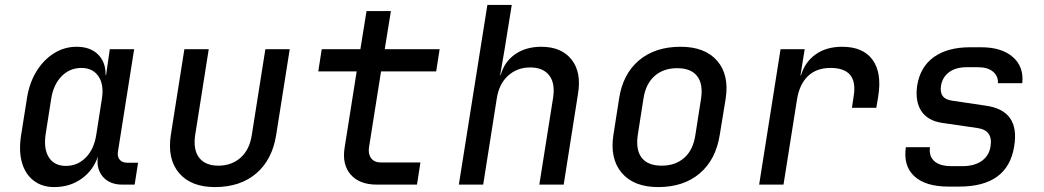

<svg xmlns="http://www.w3.org/2000/svg" viewBox="-20 -750 4240 780"><path d="M200 10Q151 10 117 -16Q83 -42 69.5 -88.5Q56 -135 65 -196L90 -354Q100 -415 129 -461.5Q158 -508 200 -534Q242 -560 291 -560Q347 -560 378.5 -528.5Q410 -497 409 -445H411L426 -550H525L459 -133Q456 -113 466.5 -101Q477 -89 496 -89H541L527 0H477Q425 0 397.5 -32.5Q370 -65 378 -115Q359 -58 311.5 -24Q264 10 200 10ZM248 -76Q295 -76 328.5 -110Q362 -144 371 -202L394 -349Q403 -406 380 -440Q357 -474 311 -474Q263 -474 230 -440Q197 -406 188 -349L165 -202Q157 -144 179 -110Q201 -76 248 -76Z M853 10Q756 10 707.5 -47Q659 -104 674 -202L729 -550H828L773 -202Q764 -142 789 -109.5Q814 -77 867 -77Q921 -77 957.5 -109.5Q994 -142 1003 -202L1058 -550H1157L1102 -202Q1086 -101 1021 -45.5Q956 10 853 10Z M1511 0Q1440 0 1404.5 -41Q1369 -82 1380 -150L1429 -460H1273L1287 -550H1444L1469 -705H1568L1543 -550H1766L1752 -460H1528L1479 -151Q1475 -124 1488 -107Q1501 -90 1527 -90H1688L1674 0Z M1844 0 1960 -730H2059L2030 -550L2012 -445H2014Q2029 -499 2072.5 -529.5Q2116 -560 2179 -560Q2261 -560 2302 -508Q2343 -456 2328 -368L2270 0H2171L2227 -353Q2236 -412 2211 -444Q2186 -476 2134 -476Q2081 -476 2044 -442.5Q2007 -409 1998 -349L1943 0Z M2654 10Q2555 10 2506 -47.5Q2457 -105 2472 -202L2495 -349Q2510 -449 2575.5 -504.5Q2641 -560 2745 -560Q2844 -560 2893.5 -503Q2943 -446 2928 -349L2904 -202Q2888 -101 2822.5 -45.5Q2757 10 2654 10ZM2668 -77Q2724 -77 2760 -109Q2796 -141 2805 -202L2828 -349Q2837 -409 2812 -441Q2787 -473 2731 -473Q2675 -473 2639 -441Q2603 -409 2594 -349L2571 -202Q2562 -141 2587 -109Q2612 -77 2668 -77Z M3064 0 3151 -550H3249L3232 -444H3234Q3250 -498 3293.5 -529Q3337 -560 3401 -560Q3486 -560 3524.5 -507.5Q3563 -455 3548 -360L3540 -312H3441L3448 -359Q3467 -474 3354 -474Q3297 -474 3262.5 -441Q3228 -408 3218 -347L3163 0Z M3833 8Q3740 8 3694.5 -34Q3649 -76 3660 -152H3758Q3753 -116 3775.5 -95.5Q3798 -75 3846 -75H3890Q3938 -75 3968 -96Q3998 -117 4004 -155Q4015 -221 3950 -230L3806 -251Q3748 -260 3722.5 -299.5Q3697 -339 3706 -402Q3718 -478 3773.5 -518Q3829 -558 3921 -558H3966Q4049 -558 4094.5 -518.5Q4140 -479 4133 -412H4034Q4036 -440 4014.5 -458.5Q3993 -477 3953 -477H3908Q3863 -477 3836 -457Q3809 -437 3803 -403Q3794 -348 3848 -341L3983 -321Q4125 -302 4100 -155Q4074 8 3877 8Z"/></svg>

Font: JetBrains Mono NL Medium
Style: Italic
Weight: 500
Italic angle: -9°
Monospace: yes
Designer: Philipp Nurullin, Konstantin Bulenkov
Foundry: JetBrains
Version: Version 2.305; ttfautohint (v1.8.4.7-5d5b)